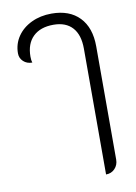

<svg xmlns="http://www.w3.org/2000/svg" viewBox="-92 -652 673 949"><g transform="rotate(-10 245.0 -178.0)"><path d="M362 -395Q362 -464 329 -500.5Q296 -537 234 -537Q168 -537 131.5 -501.5Q95 -466 95 -401Q95 -382 99 -371Q72 -371 54.5 -387.5Q37 -404 37 -428Q37 -475 62.5 -512.5Q88 -550 133 -571.5Q178 -593 234 -593Q324 -593 374 -541Q424 -489 424 -395V173Q424 200 406.5 218.5Q389 237 362 237Z"/></g></svg>

Font: K2D ExtraLight
Style: Regular
Weight: 275
Designer: Katatrad Aksorn Co.,Ltd.
Foundry: Cadson Demak Co.,Ltd.
Version: Version 1.000; ttfautohint (v1.6)